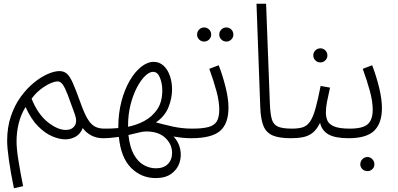

<svg xmlns="http://www.w3.org/2000/svg" viewBox="-20 -730 2117 1021"><path d="M54 271Q37 189 27.5 122Q18 55 18 19Q18 -53 38 -112Q58 -171 90.5 -215.5Q123 -260 160.5 -290.5Q198 -321 234 -336.5Q270 -352 296 -352Q318 -352 334 -339.5Q350 -327 366.5 -290.5Q383 -254 408 -184Q427 -130 444.5 -100Q462 -70 483 -58Q504 -46 535 -46Q561 -46 561 -22Q561 -11 552.5 -3Q544 5 528 5Q493 5 465 -10Q437 -25 420 -49Q408 -18 382.5 -3.5Q357 11 327 11Q296 11 258 -5Q220 -21 182.5 -58.5Q145 -96 116 -161Q91 -121 79.5 -74Q68 -27 68 22Q68 62 78.5 126.5Q89 191 103 260ZM330 -39Q362 -39 377 -61Q392 -83 378 -122Q355 -187 340.5 -225Q326 -263 314 -280Q302 -297 287 -297Q270 -297 245 -285.5Q220 -274 194 -253.5Q168 -233 148 -205Q181 -123 233.5 -81Q286 -39 330 -39Z M528 5 535 -46Q552 -46 571.5 -46.5Q591 -47 609 -49V-52Q609 -126 625.5 -189.5Q642 -253 669.5 -300.5Q697 -348 730.5 -374.5Q764 -401 797 -401Q828 -401 850 -380.5Q872 -360 883.5 -326.5Q895 -293 895 -254Q895 -208 876 -160Q857 -112 809 -79Q850 -68 899 -57Q948 -46 1003 -46Q1029 -46 1029 -22Q1029 -11 1020.5 -3Q1012 5 997 5Q954 5 903 -4Q931 26 938.5 64Q946 102 934 137Q922 172 890.5 194.5Q859 217 808 217Q732 217 677.5 163Q623 109 612 -2Q591 1 569.5 3Q548 5 528 5ZM661 -62Q661 -62 661 -56Q704 -64 746 -86Q788 -108 815.5 -147.5Q843 -187 843 -250Q843 -286 830.5 -317Q818 -348 794 -348Q774 -348 751 -325.5Q728 -303 707.5 -263.5Q687 -224 674 -172.5Q661 -121 661 -62ZM809 165Q850 165 872.5 142.5Q895 120 895 83Q895 37 859 3Q823 -31 757 -31Q740 -31 715 -24.5Q690 -18 663 -12Q670 53 692 92Q714 131 745 148Q776 165 809 165Z M1184 -509Q1168 -509 1157 -520Q1146 -531 1146 -546Q1146 -562 1157 -573Q1168 -584 1184 -584Q1199 -584 1210 -573Q1221 -562 1221 -546Q1221 -531 1210 -520Q1199 -509 1184 -509ZM1066 -509Q1050 -509 1039 -520Q1028 -531 1028 -546Q1028 -562 1039 -573Q1050 -584 1066 -584Q1081 -584 1092 -573Q1103 -562 1103 -546Q1103 -531 1092 -520Q1081 -509 1066 -509ZM996 5 1003 -46Q1057 -46 1088.5 -54.5Q1120 -63 1133 -85Q1146 -107 1146 -147Q1146 -190 1131 -245.5Q1116 -301 1093 -364L1143 -383Q1165 -326 1180 -265Q1195 -204 1195 -158Q1195 -72 1150 -33.5Q1105 5 996 5Z M1526 5Q1464 5 1429.5 -10Q1395 -25 1380.5 -61.5Q1366 -98 1364 -161L1344 -710H1395L1415 -182Q1417 -125 1425.5 -96Q1434 -67 1458.5 -56.5Q1483 -46 1533 -46Q1547 -46 1553 -39Q1559 -32 1559 -22Q1559 -11 1551 -3Q1543 5 1526 5Z M1526 5 1533 -46Q1567 -46 1589.5 -53Q1612 -60 1628 -82.5Q1644 -105 1657 -150.5Q1670 -196 1685 -273L1735 -264Q1726 -223 1719.5 -191.5Q1713 -160 1713 -132Q1713 -107 1721.5 -88Q1730 -69 1757.5 -57.5Q1785 -46 1841 -46Q1855 -46 1861 -39Q1867 -32 1867 -22Q1867 -11 1858.5 -3Q1850 5 1834 5Q1762 5 1726.5 -15.5Q1691 -36 1682 -77Q1664 -40 1641.5 -23Q1619 -6 1591 -0.5Q1563 5 1526 5ZM1684 -398Q1668 -398 1657 -409Q1646 -420 1646 -435Q1646 -451 1657 -462Q1668 -473 1684 -473Q1699 -473 1710 -462Q1721 -451 1721 -435Q1721 -420 1710 -409Q1699 -398 1684 -398Z M1834 5 1841 -46Q1909 -46 1935.5 -69.5Q1962 -93 1962 -147Q1962 -190 1947 -245.5Q1932 -301 1909 -364L1959 -383Q1981 -326 1996 -264.5Q2011 -203 2011 -155Q2011 -75 1970 -35Q1929 5 1834 5ZM1934 180Q1918 180 1907 169.5Q1896 159 1896 144Q1896 128 1907 116.5Q1918 105 1934 105Q1949 105 1960 116.5Q1971 128 1971 144Q1971 159 1960 169.5Q1949 180 1934 180Z"/></svg>

Font: Noto Sans Arabic UI SmCn Lt
Style: Regular
Weight: 300
Width: 4
Designer: Monotype Design Team, Nadine Chahine and Nizar Qandah
Foundry: Monotype Imaging Inc.
Version: Version 2.010; ttfautohint (v1.8.4.7-5d5b)